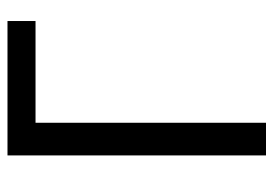

<svg xmlns="http://www.w3.org/2000/svg" viewBox="-132 -620 751 528"><g transform="rotate(-90 244.0 -355.5)"><path d="M450.7 -633.8H170.9V0H81.1V-710.9H450.7Z"/></g></svg>

Font: MAUL Condensed
Style: Condensed Regular
Weight: 400
Designer: MAUL
Version: Version 1.0; 2020; ttfautohint (v1.8.3)